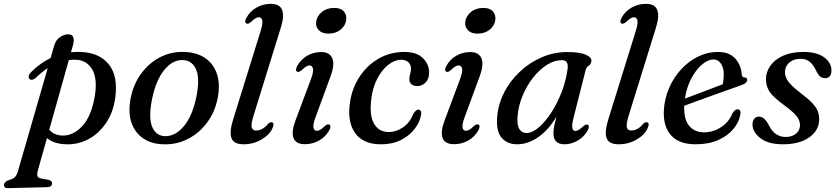

<svg xmlns="http://www.w3.org/2000/svg" viewBox="-88 -738 4341 996"><path d="M97 -333.5Q89 -326.5 80 -324.5Q71 -322.5 65 -328.5Q58.5 -335 61.5 -345.2Q64.5 -355.5 75 -365.5Q120.5 -411 174.5 -437L193 -501Q201.5 -531 223.2 -545.5Q245 -560 265.5 -560Q305.5 -560 290.5 -503.5L280 -467Q305.5 -469.5 332 -468.5Q428 -464.5 476.5 -404Q525 -343.5 510 -232Q500 -156.5 462.8 -101Q425.5 -45.5 370.8 -16.2Q316 13 253.5 10.5Q192 8.5 155.5 -21.5L109 144Q103 165 106.2 175.2Q109.5 185.5 127.5 188.5L159.5 194Q182 198 182 213Q182 232.5 155.5 233L-46 238Q-67.5 239 -67.5 221.5Q-67.5 208 -47 198Q-22 191 -12 181.8Q-2 172.5 4 153.5L159.5 -384.5Q128 -364 97 -333.5ZM231.5 -35Q290 -31.5 338.8 -84Q387.5 -136.5 404.5 -244Q417.5 -331 391 -376.8Q364.5 -422.5 313.5 -427.5Q291 -429.5 269 -426.5L167.5 -65Q191.5 -37.5 231.5 -35Z M868 -468.5Q930 -467 973.8 -438.5Q1017.5 -410 1036.2 -357.8Q1055 -305.5 1042 -233Q1028.5 -160 987.8 -104.2Q947 -48.5 887.8 -17.8Q828.5 13 759.5 10.5Q698.5 9 655.8 -19.5Q613 -48 594.5 -100.2Q576 -152.5 589 -225Q602.5 -298 642.8 -354Q683 -410 741.2 -440.5Q799.5 -471 868 -468.5ZM761.5 -32Q816 -27 862.5 -79.5Q909 -132 930 -233Q949.5 -327 930.5 -374.5Q911.5 -422 866 -426Q812.5 -431.5 767.2 -378.8Q722 -326 701 -225.5Q682 -131 700 -83.8Q718 -36.5 761.5 -32Z M1369.5 -597 1228 -140.5Q1213 -93 1217.8 -77Q1222.5 -61 1240 -61Q1274.5 -61 1302.5 -95.5Q1314 -106.5 1323 -103.5Q1337 -99 1326.5 -75.5Q1312.5 -40 1269.5 -14.8Q1226.5 10.5 1175 10.5Q1125 10.5 1113 -20.8Q1101 -52 1121 -117L1264 -577Q1276.5 -617 1272.5 -632.8Q1268.5 -648.5 1255 -648.5Q1247 -648.5 1237.8 -643.2Q1228.5 -638 1215 -625Q1199.5 -611.5 1190.5 -616Q1178 -622 1190.5 -646Q1208.5 -679 1242.2 -698.5Q1276 -718 1316.5 -718Q1363 -718 1375.2 -686.8Q1387.5 -655.5 1369.5 -597Z M1615.5 -563.5Q1583 -563.5 1566 -581.2Q1549 -599 1552 -624Q1555 -653.5 1581 -675.2Q1607 -697 1646 -697Q1679.5 -697 1695.2 -679.2Q1711 -661.5 1708 -636Q1705 -605.5 1679.2 -584.5Q1653.5 -563.5 1615.5 -563.5ZM1549 -130.5Q1534.5 -91.5 1538.2 -75.5Q1542 -59.5 1555.5 -59.5Q1563.5 -59.5 1573 -64.8Q1582.5 -70 1595.5 -83Q1611 -96.5 1620 -92Q1632.5 -86 1620 -62Q1602 -29 1568.2 -9.5Q1534.5 10 1494 10Q1447 10 1434.8 -21.5Q1422.5 -53 1444 -111L1525 -327.5Q1539.5 -366.5 1535.5 -382.5Q1531.5 -398.5 1518 -398.5Q1510 -398.5 1500.8 -393.2Q1491.5 -388 1478 -375Q1462.5 -361.5 1453.5 -366Q1441.5 -372 1454 -396Q1471.5 -429 1504.8 -448.5Q1538 -468 1578.5 -468Q1621.5 -468 1635.5 -436.5Q1649.5 -405 1627.5 -344Z M1994 -428Q1960 -428 1927.5 -403Q1895 -378 1871 -333.5Q1847 -289 1839 -231.5Q1826.5 -142.5 1851.5 -97.8Q1876.5 -53 1929 -53Q1966.5 -53 2002.2 -77Q2038 -101 2055.5 -146.5Q2063.5 -158 2069.2 -163.8Q2075 -169.5 2083 -169Q2091 -169 2095 -161.5Q2099 -154 2095.5 -139Q2090.5 -107 2065.2 -72.2Q2040 -37.5 1995.2 -13.5Q1950.5 10.5 1886.5 10.5Q1793.5 10.5 1752.2 -50.8Q1711 -112 1729 -216Q1741 -286.5 1779.8 -343.8Q1818.5 -401 1877.5 -434.8Q1936.5 -468.5 2009.5 -468.5Q2075 -468.5 2107.2 -435.2Q2139.5 -402 2138 -358.5Q2137 -326 2118.5 -308.8Q2100 -291.5 2077.5 -291.5Q2057 -291.5 2046 -301.5Q2035 -311.5 2035.5 -327Q2035.5 -340.5 2039.5 -353.5Q2043.5 -366.5 2044 -381Q2044 -401.5 2030.8 -414.8Q2017.5 -428 1994 -428Z M2389 -563.5Q2356.5 -563.5 2339.5 -581.2Q2322.5 -599 2325.5 -624Q2328.5 -653.5 2354.5 -675.2Q2380.5 -697 2419.5 -697Q2453 -697 2468.8 -679.2Q2484.5 -661.5 2481.5 -636Q2478.5 -605.5 2452.8 -584.5Q2427 -563.5 2389 -563.5ZM2322.5 -130.5Q2308 -91.5 2311.8 -75.5Q2315.5 -59.5 2329 -59.5Q2337 -59.5 2346.5 -64.8Q2356 -70 2369 -83Q2384.5 -96.5 2393.5 -92Q2406 -86 2393.5 -62Q2375.5 -29 2341.8 -9.5Q2308 10 2267.5 10Q2220.5 10 2208.2 -21.5Q2196 -53 2217.5 -111L2298.5 -327.5Q2313 -366.5 2309 -382.5Q2305 -398.5 2291.5 -398.5Q2283.5 -398.5 2274.2 -393.2Q2265 -388 2251.5 -375Q2236 -361.5 2227 -366Q2215 -372 2227.5 -396Q2245 -429 2278.2 -448.5Q2311.5 -468 2352 -468Q2395 -468 2409 -436.5Q2423 -405 2401 -344Z M2888 -130Q2877.5 -89.5 2881 -74Q2884.5 -58.5 2896.5 -58.5Q2911.5 -58.5 2936 -81.5Q2951.5 -95.5 2960.5 -91Q2973 -85 2960.5 -61Q2942.5 -28.5 2909.2 -9Q2876 10.5 2840.5 10.5Q2783 10.5 2783 -46.5Q2783 -61.5 2786.2 -80.5Q2789.5 -99.5 2799 -133.5Q2757.5 -63.5 2704 -26.5Q2650.5 10.5 2595 10.5Q2542 10.5 2513 -24.8Q2484 -60 2491.5 -136.5Q2497 -199.5 2527.5 -258.8Q2558 -318 2607.8 -365.2Q2657.5 -412.5 2720.8 -440.2Q2784 -468 2854.5 -468Q2918.5 -468 2950 -454.5Q2981.5 -441 2980 -421.5Q2978.5 -405 2966.5 -398Q2954.5 -391 2950 -374.5ZM2597.5 -141.5Q2592.5 -90 2605.8 -69Q2619 -48 2643.5 -48Q2672 -48 2705 -75.5Q2738 -103 2769.2 -150Q2800.5 -197 2823.8 -255.8Q2847 -314.5 2856 -377Q2863.5 -426 2827 -426Q2787.5 -426 2749 -401.5Q2710.5 -377 2678 -336Q2645.5 -295 2624 -244.2Q2602.5 -193.5 2597.5 -141.5Z M3315.5 -597 3174 -140.5Q3159 -93 3163.8 -77Q3168.5 -61 3186 -61Q3220.5 -61 3248.5 -95.5Q3260 -106.5 3269 -103.5Q3283 -99 3272.5 -75.5Q3258.5 -40 3215.5 -14.8Q3172.5 10.5 3121 10.5Q3071 10.5 3059 -20.8Q3047 -52 3067 -117L3210 -577Q3222.5 -617 3218.5 -632.8Q3214.5 -648.5 3201 -648.5Q3193 -648.5 3183.8 -643.2Q3174.5 -638 3161 -625Q3145.5 -611.5 3136.5 -616Q3124 -622 3136.5 -646Q3154.5 -679 3188.2 -698.5Q3222 -718 3262.5 -718Q3309 -718 3321.2 -686.8Q3333.5 -655.5 3315.5 -597Z M3752 -141.5Q3745 -103 3716 -68.2Q3687 -33.5 3637.8 -11.5Q3588.5 10.5 3520.5 10.5Q3433 10.5 3391.8 -37.5Q3350.5 -85.5 3356 -169.5Q3360 -229.5 3383.8 -283.5Q3407.5 -337.5 3446.2 -379.2Q3485 -421 3533.8 -444.8Q3582.5 -468.5 3636 -468.5Q3695 -468.5 3725.5 -435Q3756 -401.5 3759.5 -353.5Q3761 -336 3773.5 -336Q3788 -336.5 3788 -323.5Q3788 -316 3781.2 -309Q3774.5 -302 3755.5 -295.5Q3733 -287.5 3695.8 -274.2Q3658.5 -261 3615.5 -245.5Q3572.5 -230 3531.8 -215.2Q3491 -200.5 3461.5 -189.5Q3458.5 -120.5 3486.5 -86Q3514.5 -51.5 3564.5 -51.5Q3610.5 -51.5 3651.8 -77.8Q3693 -104 3712.5 -152Q3725.5 -171 3738 -171Q3746.5 -171 3751 -164Q3755.5 -157 3752 -141.5ZM3613.5 -429.5Q3584.5 -429.5 3553.2 -402.8Q3522 -376 3497.8 -330.2Q3473.5 -284.5 3465 -226.5Q3493 -237 3528.5 -250.5Q3564 -264 3599.2 -277.2Q3634.5 -290.5 3661.5 -301Q3666 -322 3666.5 -352.5Q3666.5 -386 3652 -407.8Q3637.5 -429.5 3613.5 -429.5Z M3987.5 -27.5Q4021 -27.5 4041.5 -44.8Q4062 -62 4062 -89Q4062 -111 4046.5 -132.8Q4031 -154.5 3981 -191.5Q3926 -231.5 3905.8 -260Q3885.5 -288.5 3885.5 -327.5Q3885.5 -365.5 3908.8 -397.8Q3932 -430 3975.2 -449.2Q4018.5 -468.5 4079.5 -468.5Q4150.5 -468.5 4187.8 -440.2Q4225 -412 4225 -374.5Q4225.5 -332.5 4191.5 -332.5Q4177 -332.5 4166 -341.8Q4155 -351 4144 -375Q4130.5 -403 4111.8 -418Q4093 -433 4066 -433Q4028.5 -433 4006.2 -413.2Q3984 -393.5 3984 -363.5Q3984 -340.5 3999.5 -317.5Q4015 -294.5 4064.5 -256Q4103.5 -226.5 4124.5 -204.5Q4145.5 -182.5 4153.5 -162.8Q4161.5 -143 4161.5 -119Q4161.5 -62.5 4110.8 -26Q4060 10.5 3973.5 10.5Q3897 10.5 3856.2 -21.5Q3815.5 -53.5 3815.5 -92.5Q3816 -111 3824.8 -122Q3833.5 -133 3848.5 -133Q3878 -133 3899.5 -89.5Q3917 -55.5 3939 -41.5Q3961 -27.5 3987.5 -27.5Z"/></svg>

Font: Fraunces 9pt
Style: Italic
Weight: 400
Italic angle: -16°
Version: Version 1.000;[b76b70a41]